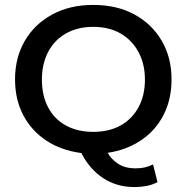

<svg xmlns="http://www.w3.org/2000/svg" viewBox="-20 -614 757 779"><path d="M526 145Q454 145 399 109Q344 73 310 7Q228 -4 168 -43.5Q108 -83 74.5 -146.5Q41 -210 41 -292Q41 -380 80.5 -448Q120 -516 191.5 -555Q263 -594 358 -594Q455 -594 526 -555Q597 -516 636.5 -448Q676 -380 676 -292Q676 -210 643 -146.5Q610 -83 551 -44Q492 -5 417 6Q430 31 458.5 50Q487 69 530 69Q552 69 568.5 65Q585 61 601 53L619 125Q598 136 574.5 140.5Q551 145 526 145ZM358 -79Q422 -79 468.5 -104.5Q515 -130 541.5 -178Q568 -226 568 -291Q568 -355 541.5 -403.5Q515 -452 468.5 -478.5Q422 -505 358 -505Q295 -505 248 -478.5Q201 -452 175.5 -403.5Q150 -355 150 -291Q150 -226 175.5 -178Q201 -130 248 -104.5Q295 -79 358 -79Z"/></svg>

Font: Rokkitt SemiBold Medium
Style: Regular
Weight: 500
Version: Version 3.103